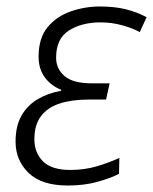

<svg xmlns="http://www.w3.org/2000/svg" viewBox="-20 -562 472 592"><path d="M189 10Q108 10 68 -29Q28 -68 28 -125Q28 -173 46 -205Q64 -237 96 -256Q128 -275 168 -282L169 -285Q138 -297 118.5 -323Q99 -349 99 -387Q99 -445 127 -478.5Q155 -512 198.5 -527Q242 -542 288 -542Q333 -542 367.5 -533.5Q402 -525 432 -509L411 -463Q389 -475 357 -484Q325 -493 290 -493Q232 -493 192.5 -468Q153 -443 153 -384Q153 -350 179 -327.5Q205 -305 264 -305H318L307 -255H252Q202 -255 164.5 -243Q127 -231 106.5 -204Q86 -177 86 -133Q86 -91 112.5 -64.5Q139 -38 197 -38Q240 -38 277.5 -49Q315 -60 348 -75L347 -26Q322 -13 281 -1.5Q240 10 189 10Z"/></svg>

Font: Noto Sans Display Light
Style: Italic
Weight: 300
Italic angle: -12°
Designer: Monotype Design Team
Foundry: Monotype Imaging Inc.
Version: Version 2.003